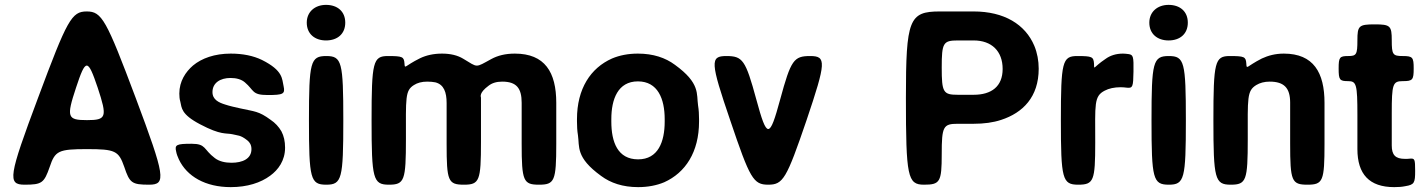

<svg xmlns="http://www.w3.org/2000/svg" viewBox="-20 -758 5846 788"><path d="M490 -73C512 -7 521 0 592 0C663 0 658 -33 537 -356C416 -678 398 -711 336 -711C274 -711 256 -678 136 -356C15 -33 10 0 81 0C152 0 161 -7 184 -73C206 -139 220 -146 337 -146C453 -146 467 -139 490 -73ZM292 -398C332 -519 340 -519 381 -398C421 -277 417 -265 337 -265C256 -265 252 -277 292 -398Z M930 -90C903 -90 879 -96 862 -109C814 -145 827 -168 766 -168C705 -168 696 -164 703 -136C705 -125 709 -115 714 -104C747 -34 823 10 927 10C995 10 1050 -8 1089 -37C1122 -61 1150 -99 1150 -152C1150 -178 1145 -200 1135 -219C1124 -238 1109 -254 1091 -266C1041 -303 1024 -300 967 -313C944 -318 922 -323 904 -329C878 -337 852 -349 852 -380C852 -418 884 -438 926 -438C951 -438 971 -432 985 -420C1024 -387 1013 -368 1078 -368C1142 -368 1151 -372 1144 -404C1137 -434 1143 -468 1055 -512C1020 -529 977 -538 927 -538C861 -538 808 -519 772 -489C742 -463 716 -425 716 -374C716 -362 717 -351 720 -341C726 -315 723 -289 801 -248C888 -202 907 -213 934 -207C956 -201 966 -205 995 -182C1005 -174 1012 -163 1012 -146C1012 -106 975 -90 930 -90Z M1389 -264C1389 -504 1383 -528 1319 -528C1254 -528 1248 -504 1248 -264C1248 -24 1254 0 1319 0C1383 0 1389 -24 1389 -264ZM1318 -592C1365 -592 1397 -619 1397 -665C1397 -711 1365 -738 1318 -738C1272 -738 1239 -709 1239 -665C1239 -619 1272 -592 1318 -592Z M1733 -423C1746 -423 1757 -422 1767 -420C1802 -411 1813 -379 1813 -335V-167C1813 -15 1819 0 1884 0C1948 0 1954 -16 1954 -176V-357C1953 -362 1946 -377 1985 -406C1999 -417 2017 -423 2041 -423C2100 -423 2121 -396 2121 -336V-168C2121 -15 2128 0 2192 0C2256 0 2263 -15 2263 -168V-336C2263 -462 2216 -538 2093 -538C2054 -538 2023 -530 1997 -516C1929 -479 1943 -480 1881 -517C1858 -531 1829 -538 1794 -538C1759 -538 1729 -531 1704 -519C1639 -487 1642 -472 1640 -498C1638 -525 1632 -528 1572 -528C1511 -528 1505 -504 1505 -264C1505 -24 1511 0 1576 0C1640 0 1646 -17 1646 -187C1646 -357 1642 -386 1679 -409C1693 -418 1711 -423 1733 -423Z M2348 -269V-259C2348 -240 2349 -221 2352 -203C2359 -156 2342 -112 2447 -36C2486 -7 2536 10 2599 10C2639 10 2675 3 2706 -10C2793 -49 2849 -134 2849 -259V-269C2849 -288 2848 -307 2845 -325C2838 -372 2855 -416 2750 -492C2711 -521 2661 -538 2598 -538C2558 -538 2523 -531 2492 -518C2404 -479 2348 -394 2348 -269ZM2708 -269V-259C2708 -176 2681 -104 2599 -104C2515 -104 2489 -175 2489 -259V-269C2489 -351 2516 -424 2598 -424C2680 -424 2708 -352 2708 -269Z M3084 -350C3040 -512 3028 -528 2961 -528C2894 -528 2895 -504 2977 -264C3058 -24 3072 0 3133 0C3194 0 3208 -24 3290 -264C3371 -504 3372 -528 3305 -528C3238 -528 3226 -512 3182 -350C3138 -188 3128 -188 3084 -350Z M3911 -250H3976C4018 -250 4056 -255 4089 -266C4178 -295 4243 -360 4243 -476C4243 -509 4237 -541 4225 -570C4188 -658 4101 -711 3976 -711H3837C3711 -711 3698 -678 3698 -356C3698 -33 3705 0 3772 0C3838 0 3845 -11 3845 -125C3845 -239 3851 -250 3911 -250ZM4095 -475C4095 -403 4049 -369 3976 -369H3911C3851 -369 3845 -379 3845 -481C3845 -582 3851 -592 3911 -592H3976C4050 -592 4095 -548 4095 -475Z M4589 -538C4560 -538 4536 -530 4517 -516C4465 -481 4471 -468 4470 -497C4468 -525 4462 -528 4401 -528C4340 -528 4334 -504 4334 -264C4334 -24 4340 0 4405 0C4469 0 4475 -16 4475 -173C4475 -330 4469 -363 4514 -386C4531 -395 4553 -400 4580 -400C4588 -400 4597 -399 4606 -398C4629 -396 4631 -402 4632 -464C4633 -526 4631 -533 4612 -536C4604 -537 4596 -538 4589 -538Z M4847 -264C4847 -504 4841 -528 4777 -528C4712 -528 4706 -504 4706 -264C4706 -24 4712 0 4777 0C4841 0 4847 -24 4847 -264ZM4776 -592C4823 -592 4855 -619 4855 -665C4855 -711 4823 -738 4776 -738C4730 -738 4697 -709 4697 -665C4697 -619 4730 -592 4776 -592Z M5191 -423C5250 -423 5275 -397 5275 -337V-169C5275 -15 5281 0 5346 0C5410 0 5416 -15 5416 -168V-336C5416 -460 5371 -538 5249 -538C5214 -538 5185 -530 5159 -518C5094 -485 5097 -470 5095 -498C5093 -525 5087 -528 5027 -528C4966 -528 4960 -504 4960 -264C4960 -24 4966 0 5031 0C5095 0 5101 -17 5101 -187C5101 -356 5097 -385 5136 -409C5151 -418 5169 -423 5191 -423Z M5702 10C5719 10 5734 9 5748 6C5785 0 5788 -8 5788 -57C5788 -105 5786 -108 5768 -107C5761 -106 5754 -106 5746 -106C5707 -106 5692 -122 5692 -161V-293C5692 -413 5696 -425 5737 -425C5778 -425 5782 -430 5782 -477C5782 -523 5778 -528 5737 -528C5696 -528 5692 -534 5692 -593C5692 -652 5686 -658 5622 -658C5557 -658 5551 -652 5551 -593C5551 -534 5547 -528 5513 -528C5478 -528 5474 -523 5474 -477C5474 -430 5478 -425 5513 -425C5547 -425 5551 -412 5551 -286V-146C5551 -43 5600 10 5702 10Z"/></svg>

Font: Asimov Print
Style: A
Weight: 500
Designer: Google
Version: Version 2.000980: 2014